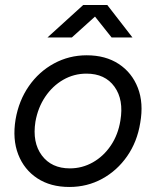

<svg xmlns="http://www.w3.org/2000/svg" viewBox="-20 -732 621 764"><path d="M256 12Q181 12 128.5 -22.5Q76 -57 52.5 -117.5Q29 -178 42 -257Q55 -332 95 -389.5Q135 -447 195 -479.5Q255 -512 325 -512Q400 -512 452.5 -477.5Q505 -443 528.5 -382.5Q552 -322 538 -243Q526 -168 486 -110.5Q446 -53 386.5 -20.5Q327 12 256 12ZM258 -62Q307 -62 349.5 -86Q392 -110 421 -153Q450 -196 459 -252Q473 -335 435.5 -387Q398 -439 324 -439Q274 -439 231.5 -414.5Q189 -390 160 -347Q131 -304 121 -248Q108 -165 146.5 -113.5Q185 -62 258 -62ZM169 -583 311 -712H407L507 -583H424L358 -666L266 -583Z"/></svg>

Font: Figtree
Style: Italic
Weight: 400
Italic angle: -9.5°
Foundry: Erik Kennedy
Version: Version 2.001; ttfautohint (v1.8.4.7-5d5b);gftools[0.9.27]